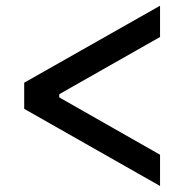

<svg xmlns="http://www.w3.org/2000/svg" viewBox="-20 -647 634 661"><path d="M63.3 -362.3 531 -627.3V-519.7L184 -322.7V-311.7L531 -114.3V-6.7L63.3 -272.3Z"/></svg>

Font: Asta Sans Light
Style: Regular
Weight: 300
Designer: 42dot
Version: Version 1.000